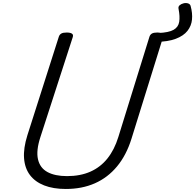

<svg xmlns="http://www.w3.org/2000/svg" viewBox="-20 -1230 1290 1269"><path d="M1240 -1190Q1253 -1143 1249 -1101Q1245 -1059 1219 -1026Q1193 -993 1141.5 -973.5Q1090 -954 1009 -953L1028 -1012Q1096 -1015 1127.5 -1033Q1159 -1051 1164.5 -1086Q1170 -1121 1160 -1172Q1157 -1186 1167 -1195Q1177 -1204 1193 -1208Q1209 -1212 1223 -1207.5Q1237 -1203 1240 -1190ZM415 19Q332 19 272 -4.5Q212 -28 178 -73Q144 -118 139 -184Q134 -250 161 -336L369 -988Q374 -1002 385.5 -1008.5Q397 -1015 421 -1015Q444 -1015 455 -1008Q466 -1001 461 -985L247 -324Q218 -235 231 -177.5Q244 -120 293.5 -93Q343 -66 423 -66Q511 -66 577.5 -95.5Q644 -125 690 -182.5Q736 -240 762 -324L968 -988Q973 -1002 984.5 -1008.5Q996 -1015 1019 -1015Q1067 -1015 1058 -985L849 -313Q815 -204 753.5 -130Q692 -56 607 -18.5Q522 19 415 19Z"/></svg>

Font: Playwrite BE VLG
Style: Regular
Weight: 400
Designer: Veronika Burian, José Scaglione
Foundry: TypeTogether
Version: Version 1.002